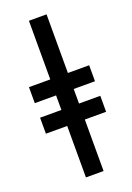

<svg xmlns="http://www.w3.org/2000/svg" viewBox="-136 -746 551 799"><g transform="rotate(-20 139.5 -347.0)"><path d="M272.9 -228H178.7V0H100.6V-228H6.3V-298.8H100.6V-363.3H6.3V-434.1H100.6V-693.8H178.7V-434.1H272.9V-363.3H178.7V-298.8H272.9Z"/></g></svg>

Font: Liberation Serif
Style: Bold
Weight: 700
Designer: Steve Matteson
Foundry: Ascender Corporation
Version: Version 2.1.5